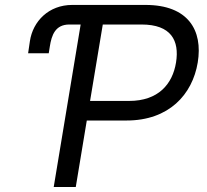

<svg xmlns="http://www.w3.org/2000/svg" viewBox="-20 -747 827 767"><path d="M174.7 -534.1 179 -561.1C186.1 -606.5 200.6 -649.1 257.1 -649.1H302.2L194.6 0H282.7L326.7 -265.6H485.8C654.8 -265.6 748.6 -369.3 769.9 -497.2C791.2 -626.4 731.5 -727.3 561.1 -727.3H268.5C175.1 -727.3 111.2 -662.3 99.4 -582.4L92.3 -534.1ZM339.8 -343.8 390.6 -649.1H545.5C663.4 -649.1 697.4 -585.2 683.2 -497.2C669 -410.5 612.2 -343.8 495.7 -343.8Z"/></svg>

Font: Margiela Sans
Style: Italic
Weight: 400
Italic angle: -9.39999°
Designer: Stefan Endress, Andreas Faust
Version: Version 1.100;FEAKit 1.0